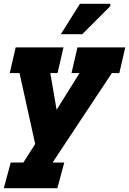

<svg xmlns="http://www.w3.org/2000/svg" viewBox="-30 -754 675 1004"><path d="M52 -506H302L271 -372H233L266 -180L386 -372H344L375 -506H625L594 -372H555L245 96H306L270 230H-10L26 96H92L154 -1L72 -372H21ZM388 -734H547V-722L400 -575H288Z"/></svg>

Font: Arvo
Style: Bold Italic
Weight: 700
Italic angle: -13°
Designer: Anton Koovit (Cyrillic Expansion: Cyreal)
Foundry: Anton Koovit, Yassin Baggar
Version: Version 3.000